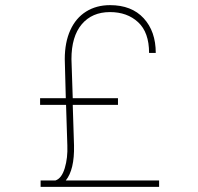

<svg xmlns="http://www.w3.org/2000/svg" viewBox="-20 -727 772 747"><path d="M242 -161 237 -319H136V-345H236L232 -497Q232 -562 253.5 -609.5Q275 -657 315 -682Q355 -707 408 -707Q492 -707 539 -656Q586 -605 586 -521H560Q560 -601 517.5 -640.5Q475 -680 408 -680Q338 -680 298 -632.5Q258 -585 258 -497L263 -345H439V-319H263L268 -161Q270 -67 236 -25H599V0H138V-25H196Q220 -33 232 -73Q244 -113 242 -161Z"/></svg>

Font: FreesentationVF
Style: Regular
Weight: 400
Designer: glyphs from Roboto by Christian Robertson / Hangul glyphs from Noto Sans CJK(Source Han Sans) by Jang Soo-young and Kang
Foundry: PT&
Version: Version 2.001;Glyphs 3.3.1 (3343)